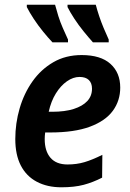

<svg xmlns="http://www.w3.org/2000/svg" viewBox="-20 -786 552 816"><path d="M241 10Q181 10 136.5 -13.5Q92 -37 68.5 -82.5Q45 -128 45 -195Q45 -262 63.5 -325.5Q82 -389 118 -440Q154 -491 206.5 -521.5Q259 -552 327 -552Q408 -552 449.5 -514.5Q491 -477 491 -414Q491 -358 459.5 -315Q428 -272 362 -247.5Q296 -223 193 -223H172Q171 -215 170.5 -208.5Q170 -202 170 -195Q170 -144 194.5 -115.5Q219 -87 267 -87Q306 -87 339.5 -97Q373 -107 415 -128L414 -31Q375 -11 335.5 -0.5Q296 10 241 10ZM202 -311Q256 -311 293.5 -323Q331 -335 351 -356.5Q371 -378 371 -409Q371 -433 357.5 -446Q344 -459 318 -459Q291 -459 264.5 -440.5Q238 -422 217.5 -389Q197 -356 187 -311ZM375 -606Q357 -626 335.5 -652.5Q314 -679 296 -706.5Q278 -734 267 -756V-766H387Q393 -743 401.5 -717.5Q410 -692 420.5 -667Q431 -642 442 -618V-606ZM203 -606Q184 -626 162.5 -652.5Q141 -679 123 -706.5Q105 -734 94 -756V-766H214Q220 -743 228 -717.5Q236 -692 247 -667Q258 -642 269 -618V-606Z"/></svg>

Font: Noto Sans Display SemiBold
Style: Italic
Weight: 600
Italic angle: -12°
Designer: Monotype Design Team
Foundry: Monotype Imaging Inc.
Version: Version 2.003